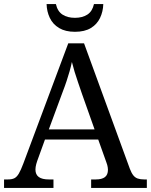

<svg xmlns="http://www.w3.org/2000/svg" viewBox="-20 -928 745 948"><path d="M0 0V-42H19Q39 -42 51 -48Q63 -54 73 -71Q83 -88 95 -120L317 -714H395L621 -95Q629 -74 638 -62.5Q647 -51 660 -46.5Q673 -42 692 -42H705V0H430V-42H453Q483 -42 498 -53.5Q513 -65 513 -90Q513 -96 512 -101.5Q511 -107 509.5 -113.5Q508 -120 505 -127L465 -239H202L164 -134Q161 -126 159 -118Q157 -110 156 -103.5Q155 -97 155 -91Q155 -66 171.5 -54Q188 -42 221 -42H244V0ZM221 -289H447L385 -464Q375 -494 365.5 -521Q356 -548 348.5 -573Q341 -598 335 -622Q330 -598 323.5 -575.5Q317 -553 309 -528.5Q301 -504 289 -473ZM350 -771Q303 -771 272 -789.5Q241 -808 226 -839.5Q211 -871 210 -908H256Q264 -872 288.5 -856Q313 -840 350 -840Q387 -840 411.5 -856Q436 -872 444 -908H490Q489 -871 474 -839.5Q459 -808 428.5 -789.5Q398 -771 350 -771Z"/></svg>

Font: Noto Serif Bengali
Style: Regular
Weight: 400
Designer: Juan Bruce, Universal Thirst, Indian Type Foundry and the Monotype Design Team.
Foundry: Monotype Imaging Inc.
Version: Version 2.003